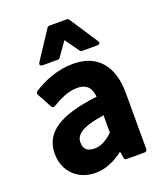

<svg xmlns="http://www.w3.org/2000/svg" viewBox="-139 -823 801 940"><g transform="rotate(-20 261.5 -353.5)"><path d="M40 -132C40 -39 106 24 198 24C254 24 302 -1 344 -33L350 2C351 8 356 12 362 12H456C461 12 469 8 469 0V-291C469 -432 404 -516 273 -516C192 -516 120 -485 65 -450C60 -447 58 -439 61 -433L103 -356C107 -349 114 -348 120 -351C162 -377 207 -398 252 -398C306 -398 324 -368 328 -325C136 -302 40 -246 40 -132ZM177 -141C177 -178 206 -210 329 -228V-137C296 -107 268 -90 234 -90C197 -90 177 -105 177 -141ZM123 -580C110 -560 133 -560 133 -560H213C217 -560 221 -563 223 -566L275 -639L327 -566C329 -563 333 -560 337 -560H417C441 -560 427 -580 427 -580L331 -726C329 -729 325 -731 321 -731H229C225 -731 221 -730 219 -726Z"/></g></svg>

Font: Falling Sky
Style: Bd
Weight: 700
Designer: Paul D. Hunt
Foundry: Adobe Systems Incorporated
Version: Version 1.02